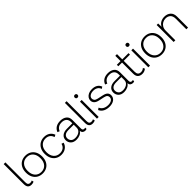

<svg xmlns="http://www.w3.org/2000/svg" viewBox="430 -2345 3995 3995"><g transform="rotate(-45 2428.0 -347.0)"><path d="M118 -704V-120Q118 -74 134.5 -55Q151 -36 181 -36Q200 -36 213.5 -39.5Q227 -43 239 -50L249 -6Q217 10 176 10Q68 10 68 -114V-704Z M508 -510Q578 -510 632 -479Q686 -448 716.5 -389.5Q747 -331 747 -250Q747 -169 716.5 -110.5Q686 -52 632 -21Q578 10 508 10Q438 10 384 -21Q330 -52 299.5 -110.5Q269 -169 269 -250Q269 -331 299.5 -389.5Q330 -448 384 -479Q438 -510 508 -510ZM508 -467Q423 -467 371.5 -409Q320 -351 320 -250Q320 -149 371.5 -91Q423 -33 508 -33Q594 -33 645 -91Q696 -149 696 -250Q696 -351 645 -409Q594 -467 508 -467Z M1059 -510Q1134 -510 1186 -474.5Q1238 -439 1261 -375L1214 -353Q1198 -408 1158 -437Q1118 -466 1057 -466Q975 -466 923.5 -408.5Q872 -351 872 -250Q872 -149 922.5 -91.5Q973 -34 1056 -34Q1120 -34 1162 -65.5Q1204 -97 1217 -153L1265 -137Q1246 -69 1190.5 -29.5Q1135 10 1057 10Q988 10 935 -21Q882 -52 851.5 -110.5Q821 -169 821 -250Q821 -331 852 -389.5Q883 -448 936.5 -479Q990 -510 1059 -510Z M1678 -333Q1678 -397 1640 -431.5Q1602 -466 1536 -466Q1474 -466 1435 -440.5Q1396 -415 1375 -364L1329 -383Q1353 -445 1405 -477.5Q1457 -510 1535 -510Q1620 -510 1674 -468.5Q1728 -427 1728 -342V-90Q1728 -37 1774 -37Q1781 -37 1789 -38Q1797 -39 1804 -42V-3Q1788 6 1763 6Q1731 6 1706 -12Q1681 -30 1677 -74Q1651 -31 1603 -10.5Q1555 10 1502 10Q1419 10 1375 -34Q1331 -78 1331 -145Q1331 -212 1380 -253Q1429 -294 1517 -294H1678ZM1512 -34Q1550 -34 1588 -47.5Q1626 -61 1652 -91.5Q1678 -122 1678 -172V-253H1525Q1454 -253 1418 -224.5Q1382 -196 1382 -147Q1382 -102 1412 -68Q1442 -34 1512 -34Z M1919 -704V-120Q1919 -74 1935.5 -55Q1952 -36 1982 -36Q2001 -36 2014.5 -39.5Q2028 -43 2040 -50L2050 -6Q2018 10 1977 10Q1869 10 1869 -114V-704Z M2159 -500V0H2109V-500ZM2133 -679Q2152 -679 2164 -667.5Q2176 -656 2176 -637Q2176 -618 2164 -606.5Q2152 -595 2133 -595Q2114 -595 2102.5 -606.5Q2091 -618 2091 -637Q2091 -656 2102.5 -667.5Q2114 -679 2133 -679Z M2471 10Q2394 10 2337 -19.5Q2280 -49 2252 -110L2294 -139Q2316 -89 2362.5 -61.5Q2409 -34 2476 -34Q2540 -34 2577 -60Q2614 -86 2614 -129Q2614 -158 2595.5 -179.5Q2577 -201 2525 -212L2409 -237Q2338 -252 2307.5 -285.5Q2277 -319 2277 -364Q2277 -405 2301 -438Q2325 -471 2367 -490.5Q2409 -510 2465 -510Q2614 -510 2659 -394L2617 -367Q2600 -418 2560 -442Q2520 -466 2465 -466Q2403 -466 2365 -439.5Q2327 -413 2327 -370Q2327 -341 2346.5 -317.5Q2366 -294 2417 -283L2537 -257Q2607 -242 2635.5 -211.5Q2664 -181 2664 -136Q2664 -69 2611.5 -29.5Q2559 10 2471 10Z M3080 -333Q3080 -397 3042 -431.5Q3004 -466 2938 -466Q2876 -466 2837 -440.5Q2798 -415 2777 -364L2731 -383Q2755 -445 2807 -477.5Q2859 -510 2937 -510Q3022 -510 3076 -468.5Q3130 -427 3130 -342V-90Q3130 -37 3176 -37Q3183 -37 3191 -38Q3199 -39 3206 -42V-3Q3190 6 3165 6Q3133 6 3108 -12Q3083 -30 3079 -74Q3053 -31 3005 -10.5Q2957 10 2904 10Q2821 10 2777 -34Q2733 -78 2733 -145Q2733 -212 2782 -253Q2831 -294 2919 -294H3080ZM2914 -34Q2952 -34 2990 -47.5Q3028 -61 3054 -91.5Q3080 -122 3080 -172V-253H2927Q2856 -253 2820 -224.5Q2784 -196 2784 -147Q2784 -102 2814 -68Q2844 -34 2914 -34Z M3530 -71 3550 -31Q3530 -13 3501 -1.5Q3472 10 3439 10Q3377 10 3340 -24Q3303 -58 3303 -129V-457H3194V-500H3303V-655H3353V-500H3537V-457H3353V-135Q3353 -88 3374 -62Q3395 -36 3441 -36Q3469 -36 3490.5 -45Q3512 -54 3530 -71Z M3670 -500V0H3620V-500ZM3644 -679Q3663 -679 3675 -667.5Q3687 -656 3687 -637Q3687 -618 3675 -606.5Q3663 -595 3644 -595Q3625 -595 3613.5 -606.5Q3602 -618 3602 -637Q3602 -656 3613.5 -667.5Q3625 -679 3644 -679Z M4017 -510Q4087 -510 4141 -479Q4195 -448 4225.5 -389.5Q4256 -331 4256 -250Q4256 -169 4225.5 -110.5Q4195 -52 4141 -21Q4087 10 4017 10Q3947 10 3893 -21Q3839 -52 3808.5 -110.5Q3778 -169 3778 -250Q3778 -331 3808.5 -389.5Q3839 -448 3893 -479Q3947 -510 4017 -510ZM4017 -467Q3932 -467 3880.5 -409Q3829 -351 3829 -250Q3829 -149 3880.5 -91Q3932 -33 4017 -33Q4103 -33 4154 -91Q4205 -149 4205 -250Q4205 -351 4154 -409Q4103 -467 4017 -467Z M4365 0V-500H4409L4412 -400Q4435 -453 4485 -481.5Q4535 -510 4599 -510Q4682 -510 4735.5 -463Q4789 -416 4789 -324V0H4739V-308Q4739 -390 4698.5 -428Q4658 -466 4593 -466Q4546 -466 4505.5 -444.5Q4465 -423 4440 -382Q4415 -341 4415 -282V0Z"/></g></svg>

Font: Prodigy Sans Light
Style: Regular
Weight: 300
Designer: Wei Huang
Foundry: Wei Huang
Version: Version 1.003; ttfautohint (v1.8.3)